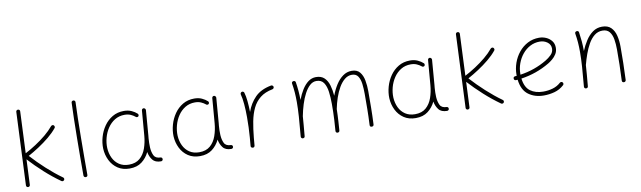

<svg xmlns="http://www.w3.org/2000/svg" viewBox="-41 -1191 5740 1718"><g transform="rotate(-10 2829.0 -332.0)"><path d="M436.5 10.3Q432.1 16.1 424.8 17.3Q417.5 18.6 411.6 14.2Q338.4 -37.6 268.1 -101.3Q197.8 -165 137.7 -231L127.4 -1Q127.4 6.3 122.1 11.2Q116.7 16.1 108.9 15.6Q101.6 15.6 96.7 10.3Q91.8 4.9 92.3 -2.9L121.6 -665.5Q121.6 -672.9 127 -677.7Q132.3 -682.6 140.1 -682.1Q147.5 -682.1 152.3 -676.8Q157.2 -671.4 156.7 -663.6L140.1 -285.6Q188 -310.5 237.5 -342.8Q287.1 -375 331.1 -411.4Q375 -447.8 405.8 -485.4Q410.6 -490.7 418 -491.9Q425.3 -493.2 430.7 -488.3Q436 -483.4 437.3 -475.8Q438.5 -468.3 433.6 -462.9Q401.9 -423.8 356.7 -386.7Q311.5 -349.6 261.5 -316.9Q211.4 -284.2 163.1 -257.8Q222.2 -192.4 292 -128.7Q361.8 -64.9 432.1 -14.6Q438.5 -10.7 439.7 -3.2Q440.9 4.4 436.5 10.3Z M642.1 -676.8Q649.4 -676.8 654.3 -671.4Q659.2 -666 658.7 -658.2Q655.8 -595.7 654.1 -512.7Q652.3 -429.7 651.4 -338.6Q650.4 -247.6 650.1 -159.9Q649.9 -72.3 649.9 0Q649.9 17.6 631.8 17.6Q624.5 17.6 619.4 12.5Q614.3 7.3 614.3 0Q614.3 -72.3 614.5 -160.2Q614.7 -248 616 -339.1Q617.2 -430.2 618.9 -513.7Q620.6 -597.2 623.5 -660.2Q623.5 -667.5 628.9 -672.4Q634.3 -677.2 642.1 -676.8Z M1033.2 -24.9Q1095.2 -24.9 1132.8 -57.6Q1170.4 -90.3 1189 -143.3Q1207.5 -196.3 1212.4 -255.9L1231 -483.9Q1231.9 -490.7 1237.3 -495.4Q1242.7 -500 1250 -499Q1256.8 -498.5 1262 -492.4Q1267.1 -486.3 1266.6 -479L1248.5 -251Q1247.6 -238.8 1246.1 -227.1Q1242.7 -184.6 1244.6 -143.1Q1247.1 -101.1 1261.7 -70.6Q1276.4 -40 1322.8 -39.1Q1337.4 -37.1 1337.9 -22Q1338.4 -14.6 1333 -9.5Q1327.6 -4.4 1320.3 -4.4Q1267.6 -4.4 1243.9 -35.2Q1220.2 -65.9 1212.9 -107.9Q1188.5 -56.6 1144.8 -23.2Q1101.1 10.3 1033.7 10.3Q970.7 10.3 926.3 -19.5Q881.8 -49.3 857.4 -98.6Q833 -147.9 830.1 -205.6Q828.1 -256.8 843 -309.8Q857.9 -362.8 888.9 -407.5Q919.9 -452.1 965.6 -479.2Q1011.2 -506.3 1070.3 -506.3Q1109.4 -506.3 1139.2 -492.7Q1168.9 -479 1189.5 -460Q1194.3 -455.1 1194.3 -447.3Q1194.3 -439.5 1189 -435.1Q1184.1 -430.7 1176.3 -431.4Q1168.5 -432.1 1164.1 -437.5Q1148.9 -450.2 1125.5 -460.7Q1102.1 -471.2 1070.8 -471.2Q1020.5 -471.2 981.4 -447.3Q942.4 -423.3 916 -383.8Q889.6 -344.2 877.2 -297.4Q864.7 -250.5 866.7 -205.1Q869.1 -155.8 888.7 -114.7Q908.2 -73.7 944.6 -49.3Q981 -24.9 1033.2 -24.9Z M1672.4 -24.9Q1734.4 -24.9 1772 -57.6Q1809.6 -90.3 1828.1 -143.3Q1846.7 -196.3 1851.6 -255.9L1870.1 -483.9Q1871.1 -490.7 1876.5 -495.4Q1881.8 -500 1889.2 -499Q1896 -498.5 1901.1 -492.4Q1906.2 -486.3 1905.8 -479L1887.7 -251Q1886.7 -238.8 1885.3 -227.1Q1881.8 -184.6 1883.8 -143.1Q1886.2 -101.1 1900.9 -70.6Q1915.5 -40 1961.9 -39.1Q1976.6 -37.1 1977.1 -22Q1977.5 -14.6 1972.2 -9.5Q1966.8 -4.4 1959.5 -4.4Q1906.7 -4.4 1883.1 -35.2Q1859.4 -65.9 1852.1 -107.9Q1827.6 -56.6 1783.9 -23.2Q1740.2 10.3 1672.9 10.3Q1609.9 10.3 1565.4 -19.5Q1521 -49.3 1496.6 -98.6Q1472.2 -147.9 1469.2 -205.6Q1467.3 -256.8 1482.2 -309.8Q1497.1 -362.8 1528.1 -407.5Q1559.1 -452.1 1604.7 -479.2Q1650.4 -506.3 1709.5 -506.3Q1748.5 -506.3 1778.3 -492.7Q1808.1 -479 1828.6 -460Q1833.5 -455.1 1833.5 -447.3Q1833.5 -439.5 1828.1 -435.1Q1823.2 -430.7 1815.4 -431.4Q1807.6 -432.1 1803.2 -437.5Q1788.1 -450.2 1764.6 -460.7Q1741.2 -471.2 1710 -471.2Q1659.7 -471.2 1620.6 -447.3Q1581.5 -423.3 1555.2 -383.8Q1528.8 -344.2 1516.4 -297.4Q1503.9 -250.5 1505.9 -205.1Q1508.3 -155.8 1527.8 -114.7Q1547.4 -73.7 1583.7 -49.3Q1620.1 -24.9 1672.4 -24.9Z M2148.9 17.6Q2146 17.1 2143.1 16.1Q2131.8 10.7 2133.3 0Q2133.3 -0.5 2133.3 -2V-3.4Q2134.8 -22 2136.5 -40.5Q2138.2 -59.1 2139.6 -77.1Q2143.1 -119.6 2144.8 -166.5Q2146.5 -213.4 2146.5 -259.8Q2146.5 -323.2 2141.6 -379.4Q2136.7 -435.5 2127 -469.2Q2125 -476.1 2128.7 -482.7Q2132.3 -489.3 2139.2 -491.2Q2146 -493.7 2152.6 -490Q2159.2 -486.3 2161.1 -479.5Q2170.9 -447.3 2175.5 -400.6Q2180.2 -354 2181.2 -301.3Q2207.5 -376.5 2259.8 -429.9Q2312 -483.4 2406.7 -501.5Q2414.1 -502.9 2420.2 -498.5Q2426.3 -494.1 2427.7 -487.3Q2429.2 -480 2424.8 -473.9Q2420.4 -467.8 2413.6 -466.3Q2344.7 -453.1 2301 -418.5Q2257.3 -383.8 2232.4 -331.8Q2207.5 -279.8 2194.8 -213.6Q2182.1 -147.5 2174.8 -70.3Q2171.9 -31.7 2168.5 2Q2168 4.9 2167 7.8Q2161.6 19 2150.9 17.6Q2149.9 17.6 2148.9 17.6Z M2589.4 -5.9Q2599.1 -110.4 2604 -184.3Q2608.9 -258.3 2608.9 -315.9Q2608.9 -363.8 2605.7 -404.3Q2602.5 -444.8 2595.7 -485.8Q2594.2 -494.1 2598.6 -499.3Q2603 -504.4 2609.4 -505.4Q2616.2 -506.8 2622.8 -503.7Q2629.4 -500.5 2630.9 -491.7Q2637.2 -452.1 2640.6 -412.8Q2644 -373.5 2644.5 -329.1Q2663.1 -378.4 2688.2 -418.7Q2713.4 -459 2745.1 -482.7Q2776.9 -506.3 2815.4 -506.3Q2863.3 -506.3 2890.9 -479.7Q2918.5 -453.1 2931.4 -409.2Q2944.3 -365.2 2948.2 -313.5Q2967.8 -366.2 2995.6 -409.9Q3023.4 -453.6 3059.6 -479.7Q3095.7 -505.9 3140.1 -505.9Q3189 -505.9 3213.6 -475.6Q3238.3 -445.3 3246.8 -398.4Q3255.4 -351.6 3255.4 -301.8Q3255.4 -226.6 3254.6 -153.8Q3253.9 -81.1 3250 0.5Q3249 17.6 3231.4 17.6Q3213.4 17.6 3214.4 -0.5Q3218.3 -77.6 3219 -145Q3219.7 -212.4 3219.7 -282.2Q3219.7 -329.6 3214.6 -372.6Q3209.5 -415.5 3191.4 -443.1Q3173.3 -470.7 3135.3 -470.7Q3099.6 -470.7 3070.1 -446.8Q3040.5 -422.9 3017.1 -382.8Q2993.7 -342.8 2976.8 -293.2Q2960 -243.7 2949.7 -191.9Q2949.2 -164.1 2948 -137.2Q2946.8 -110.4 2944.8 -77.6Q2942.9 -44.9 2939.5 1Q2939 9.8 2933.1 13.7Q2927.2 17.6 2920.4 17.1Q2914.1 17.1 2908.9 12.5Q2903.8 7.8 2904.3 -1Q2908.7 -60.1 2910.9 -98.6Q2913.1 -137.2 2913.8 -170.2Q2914.6 -203.1 2914.6 -245.6Q2914.6 -303.2 2908 -354.7Q2901.4 -406.2 2879.9 -438.7Q2858.4 -471.2 2813 -471.2Q2780.3 -471.2 2753.2 -446.5Q2726.1 -421.9 2704.1 -380.1Q2682.1 -338.4 2666 -286.6Q2649.9 -234.9 2639.6 -181.2Q2636.7 -143.1 2633.1 -98.6Q2629.4 -54.2 2624.5 -2Q2624 6.3 2617.9 10Q2611.8 13.7 2605 13.2Q2598.6 12.7 2593.8 7.8Q2588.9 2.9 2589.4 -5.9Z M3632.8 -24.9Q3694.8 -24.9 3732.4 -57.6Q3770 -90.3 3788.6 -143.3Q3807.1 -196.3 3812 -255.9L3830.6 -483.9Q3831.5 -490.7 3836.9 -495.4Q3842.3 -500 3849.6 -499Q3856.4 -498.5 3861.6 -492.4Q3866.7 -486.3 3866.2 -479L3848.1 -251Q3847.2 -238.8 3845.7 -227.1Q3842.3 -184.6 3844.2 -143.1Q3846.7 -101.1 3861.3 -70.6Q3876 -40 3922.4 -39.1Q3937 -37.1 3937.5 -22Q3938 -14.6 3932.6 -9.5Q3927.2 -4.4 3919.9 -4.4Q3867.2 -4.4 3843.5 -35.2Q3819.8 -65.9 3812.5 -107.9Q3788.1 -56.6 3744.4 -23.2Q3700.7 10.3 3633.3 10.3Q3570.3 10.3 3525.9 -19.5Q3481.4 -49.3 3457 -98.6Q3432.6 -147.9 3429.7 -205.6Q3427.7 -256.8 3442.6 -309.8Q3457.5 -362.8 3488.5 -407.5Q3519.5 -452.1 3565.2 -479.2Q3610.8 -506.3 3669.9 -506.3Q3709 -506.3 3738.8 -492.7Q3768.6 -479 3789.1 -460Q3793.9 -455.1 3793.9 -447.3Q3793.9 -439.5 3788.6 -435.1Q3783.7 -430.7 3775.9 -431.4Q3768.1 -432.1 3763.7 -437.5Q3748.5 -450.2 3725.1 -460.7Q3701.7 -471.2 3670.4 -471.2Q3620.1 -471.2 3581.1 -447.3Q3542 -423.3 3515.6 -383.8Q3489.3 -344.2 3476.8 -297.4Q3464.4 -250.5 3466.3 -205.1Q3468.8 -155.8 3488.3 -114.7Q3507.8 -73.7 3544.2 -49.3Q3580.6 -24.9 3632.8 -24.9Z M4431.2 10.3Q4426.8 16.1 4419.4 17.3Q4412.1 18.6 4406.2 14.2Q4333 -37.6 4262.7 -101.3Q4192.4 -165 4132.3 -231L4122.1 -1Q4122.1 6.3 4116.7 11.2Q4111.3 16.1 4103.5 15.6Q4096.2 15.6 4091.3 10.3Q4086.4 4.9 4086.9 -2.9L4116.2 -665.5Q4116.2 -672.9 4121.6 -677.7Q4127 -682.6 4134.8 -682.1Q4142.1 -682.1 4147 -676.8Q4151.9 -671.4 4151.4 -663.6L4134.8 -285.6Q4182.6 -310.5 4232.2 -342.8Q4281.7 -375 4325.7 -411.4Q4369.6 -447.8 4400.4 -485.4Q4405.3 -490.7 4412.6 -491.9Q4419.9 -493.2 4425.3 -488.3Q4430.7 -483.4 4431.9 -475.8Q4433.1 -468.3 4428.2 -462.9Q4396.5 -423.8 4351.3 -386.7Q4306.2 -349.6 4256.1 -316.9Q4206.1 -284.2 4157.7 -257.8Q4216.8 -192.4 4286.6 -128.7Q4356.4 -64.9 4426.8 -14.6Q4433.1 -10.7 4434.3 -3.2Q4435.5 4.4 4431.2 10.3Z M4981 -50.8Q4942.4 -15.6 4894.5 -2.7Q4846.7 10.3 4797.4 10.3Q4716.3 10.3 4658.7 -31.5Q4601.1 -73.2 4589.4 -169.4Q4582.5 -168.9 4575.2 -168.5Q4558.1 -167.5 4556.2 -185.1Q4555.2 -202.1 4572.8 -204.1Q4580.1 -204.6 4586.9 -205.1Q4586.9 -210 4586.9 -214.8Q4586.9 -269.5 4605.2 -321.5Q4623.5 -373.5 4657.5 -415.3Q4691.4 -457 4738.5 -481.7Q4785.6 -506.3 4842.8 -506.3Q4875.5 -506.3 4905.8 -493.2Q4936 -480 4955.8 -454.8Q4975.6 -429.7 4975.6 -393.1Q4975.6 -360.4 4960.2 -335.7Q4944.8 -311 4923.3 -293.5Q4901.9 -275.9 4883.8 -265.1Q4763.2 -193.8 4624.5 -173.8Q4634.3 -92.8 4680.7 -58.8Q4727.1 -24.9 4797.4 -24.9Q4842.8 -24.9 4884 -36.9Q4925.3 -48.8 4956.5 -77.1Q4961.9 -82 4969.5 -81.8Q4977.1 -81.5 4981.9 -76.2Q4986.8 -70.8 4986.6 -63.2Q4986.3 -55.7 4981 -50.8ZM4842.3 -471.2Q4794.9 -471.2 4754.9 -450.2Q4714.8 -429.2 4685.1 -393.1Q4655.3 -356.9 4638.7 -311.3Q4622.1 -265.6 4622.1 -216.3Q4622.1 -212.9 4622.1 -209.5Q4753.9 -228.5 4864.3 -294.4Q4892.6 -311 4916.7 -334.7Q4940.9 -358.4 4940.9 -391.1Q4940.9 -427.7 4911.1 -449.5Q4881.3 -471.2 4842.3 -471.2Z M5162.6 -5.9Q5172.4 -110.4 5177.2 -184.3Q5182.1 -258.3 5182.1 -315.9Q5182.1 -363.8 5179 -404.3Q5175.8 -444.8 5168.9 -485.8Q5167.5 -494.1 5171.9 -499Q5176.3 -503.9 5182.1 -505.4Q5189 -507.3 5196 -503.9Q5203.1 -500.5 5204.1 -491.7Q5210.4 -449.7 5214.1 -408.4Q5217.8 -367.2 5217.8 -319.3Q5237.8 -368.2 5265.4 -410.6Q5293 -453.1 5329.8 -479.5Q5366.7 -505.9 5414.6 -505.9Q5467.3 -505.9 5496.1 -476.8Q5524.9 -447.8 5536.1 -401.4Q5547.4 -355 5547.4 -301.8Q5547.4 -226.6 5546.1 -153.8Q5544.9 -81.1 5541 0.5Q5541 6.8 5536.1 12.2Q5531.2 17.6 5522.9 17.6Q5505.4 17.6 5505.4 -0.5Q5509.3 -77.6 5510.5 -145Q5511.7 -212.4 5511.7 -282.2Q5511.7 -331.5 5504.4 -374.5Q5497.1 -417.5 5475.6 -444.1Q5454.1 -470.7 5412.1 -470.7Q5370.6 -470.7 5338.9 -445.3Q5307.1 -419.9 5283.7 -378.7Q5260.3 -337.4 5243.2 -289.3Q5226.1 -241.2 5214.4 -196.3Q5213.9 -194.8 5213.4 -193.8Q5210.9 -153.3 5207 -105.7Q5203.1 -58.1 5197.8 -2Q5197.3 6.3 5191.2 10Q5185.1 13.7 5178.2 13.2Q5171.9 12.7 5167 8.1Q5162.1 3.4 5162.6 -5.9Z"/></g></svg>

Font: Mikhak-DS1-FD ExtraLight
Style: Regular
Weight: 200
Designer: Amin Abedi
Version: Version 3.2